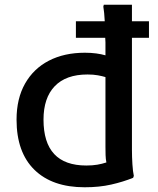

<svg xmlns="http://www.w3.org/2000/svg" viewBox="-20 -780 669 812"><path d="M338 12Q201 12 125.5 -62Q50 -136 50 -274Q50 -363 86 -426.5Q122 -490 187 -523.5Q252 -557 339 -557Q365 -557 387 -554Q409 -551 426 -546V-585Q426 -592 426 -601Q426 -610 425 -620H301V-690H423Q422 -709 420.5 -725Q419 -741 417 -752L419 -760H538V-690H610V-620H538V-199Q538 -179 538 -147.5Q538 -116 540 -85Q542 -54 546 -36L543 -28Q501 -11 450.5 0.5Q400 12 338 12ZM164 -274Q164 -80 345 -80Q371 -80 391.5 -83.5Q412 -87 430 -93Q427 -107 426.5 -124Q426 -141 426 -159V-454Q413 -458 394 -461.5Q375 -465 350 -465Q259 -465 211.5 -415.5Q164 -366 164 -274Z"/></svg>

Font: Kufam Medium
Style: Regular
Weight: 500
Designer: Wael Morcos, Artur Schmal
Foundry: Original Type
Version: Version 1.300; ttfautohint (v1.8.3)